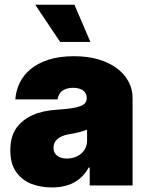

<svg xmlns="http://www.w3.org/2000/svg" viewBox="-20 -793 631 821"><path d="M201.7 8.5Q154.1 8.5 113.3 -7.1Q73.2 -23.1 47.9 -59.3Q24.1 -93.8 24.1 -150.6Q24.1 -209.2 50.4 -246.1Q101.9 -316.8 224.4 -323.9Q260.7 -326.3 285 -329.9Q309.3 -333.5 324 -339.3Q338.8 -345.2 344.8 -353.5Q350.9 -361.9 350.9 -373.6Q350.9 -385.3 346.2 -393.6Q341.6 -402 333.6 -407.3Q325.6 -412.6 315 -415.1Q304.3 -417.6 292.6 -417.6Q266.7 -417.6 248.6 -406.2Q230.5 -394.9 225.9 -367.9H45.5Q47.9 -404.5 63.9 -438Q79.9 -471.6 110.4 -497Q141 -522.4 187 -537.5Q233 -552.6 295.5 -552.6Q354 -552.9 400.7 -539.1Q447.4 -525.2 479.9 -500.9Q512.4 -476.6 529.8 -443.7Q547.2 -410.9 546.9 -373.6V0H363.6V-76.7H359.4Q334.9 -33 296 -12.3Q257.1 8.5 201.7 8.5ZM366.5 -613.6H237.2L130.7 -772.7H298.3ZM265.6 -115.1Q282.7 -115.1 298.5 -120.2Q314.3 -125.4 326.2 -135.3Q338.1 -145.2 345.2 -159.8Q352.3 -174.4 352.3 -193.2V-238.6Q320.7 -226.2 274.1 -218.8Q239.7 -212.4 224.3 -197.4Q208.8 -182.5 208.8 -161.9Q208.8 -149.5 213.4 -140.6Q218 -131.7 225.9 -126.1Q233.7 -120.4 244 -117.7Q254.3 -115.1 265.6 -115.1Z"/></svg>

Font: Linik Sans Black
Style: Regular
Weight: 900
Designer: Fonts by Rasmus Andersson / Changes by Cristiano Sobral with parts from Marc Monis
Foundry: rsms
Version: Version 3.020; ttfautohint (v1.6)